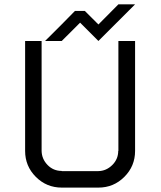

<svg xmlns="http://www.w3.org/2000/svg" viewBox="-20 -853 732 873"><path d="M427.5 -75Q463.3 -75.8 490.4 -102.5Q517.5 -129.2 517.5 -166.7H518.3V-666.7H594.2V-166.7Q594.2 -97.5 545.4 -48.8Q496.7 0 427.5 0H260.8Q191.7 0 142.9 -48.8Q94.2 -97.5 94.2 -166.7V-666.7H169.2V-166.7Q170 -130 196.2 -102.9Q222.5 -75.8 260.8 -75.8V-75ZM427.5 -666.7 344.2 -750 260.8 -666.7H185Q268.3 -749.2 320.8 -803.3H365.8L427.5 -741.7L518.3 -833.3H594.2Z"/></svg>

Font: 0xA000-Squarish
Style: Squareish
Weight: 400
Version: Version 0.1